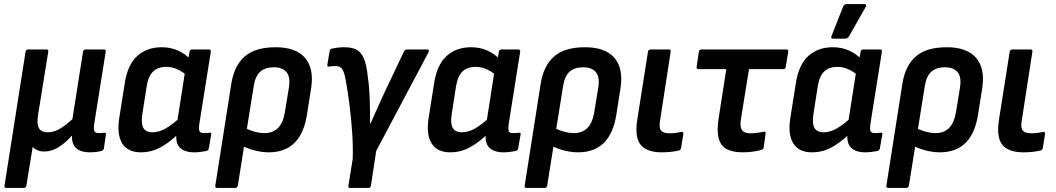

<svg xmlns="http://www.w3.org/2000/svg" viewBox="-20 -734 5163 939"><path d="M11 185Q0 185 2 174L105 -481Q107 -492 118 -492H207Q218 -492 216 -481L166 -171Q159 -126 171 -106.5Q183 -87 213 -87Q246 -87 276.5 -106.5Q307 -126 334 -151L386 -481Q388 -492 399 -492H488Q499 -492 497 -481L441 -130Q437 -101 442 -92Q447 -83 465 -83Q471 -83 478 -83.5Q485 -84 492 -85Q500 -86 498 -76L488 -8Q487 -3 484 0Q481 3 474 5Q461 8 447 9.5Q433 11 418 11Q377 11 354 -8Q331 -27 332 -70H331Q300 -35 266 -14Q232 7 196 7Q178 7 163 0.5Q148 -6 140 -16L109 174Q107 185 97 185Z M669 11Q604 11 577 -34Q550 -79 564 -162L590 -326Q604 -418 651.5 -460.5Q699 -503 771 -503Q815 -503 851 -486.5Q887 -470 911 -444L899 -361Q874 -383 847.5 -395Q821 -407 794 -407Q753 -407 729 -384.5Q705 -362 697 -310L676 -175Q669 -130 681 -108.5Q693 -87 727 -87Q757 -87 790 -105.5Q823 -124 868 -166L863 -89Q831 -58 800 -35.5Q769 -13 737.5 -1Q706 11 669 11ZM930 11Q881 11 858.5 -13.5Q836 -38 844 -89L847 -111L846 -134L888 -403L899 -436L907 -481Q909 -492 919 -492H1001Q1013 -492 1011 -481L955 -129Q951 -100 956 -91.5Q961 -83 976 -83Q984 -83 991.5 -83.5Q999 -84 1005 -85Q1015 -87 1013 -76L1001 -8Q1000 2 987 5Q974 7 960 9Q946 11 930 11Z M1042 185Q1031 185 1033 174L1111 -323Q1125 -413 1177 -458Q1229 -503 1328 -503Q1426 -503 1471 -452Q1516 -401 1502 -305L1482 -178Q1468 -83 1421 -36Q1374 11 1294 11Q1260 11 1222.5 1Q1185 -9 1160 -24L1173 -112Q1194 -99 1222 -91Q1250 -83 1273 -83Q1316 -83 1341 -109.5Q1366 -136 1374 -190L1393 -306Q1401 -358 1381 -381.5Q1361 -405 1319 -405Q1278 -405 1253.5 -384Q1229 -363 1221 -314L1143 174Q1141 185 1131 185Z M1692 185Q1681 185 1684 174L1705 43Q1707 -16 1702.5 -84Q1698 -152 1689.5 -219Q1681 -286 1671 -341Q1666 -370 1659.5 -385Q1653 -400 1644 -405.5Q1635 -411 1620 -411Q1613 -411 1605 -410.5Q1597 -410 1589 -408Q1579 -407 1581 -417L1592 -484Q1594 -494 1602 -496Q1616 -499 1631 -501Q1646 -503 1664 -503Q1699 -503 1722 -492Q1745 -481 1759 -449.5Q1773 -418 1779 -356Q1783 -330 1785 -305Q1787 -280 1788 -256Q1789 -228 1789.5 -195Q1790 -162 1790 -129H1792Q1801 -150 1812.5 -176Q1824 -202 1836.5 -229Q1849 -256 1860 -281L1956 -483Q1961 -492 1971 -492H2069Q2082 -492 2076 -479L1820 4L1794 174Q1792 185 1782 185Z M2182 11Q2117 11 2090 -34Q2063 -79 2077 -162L2103 -326Q2117 -418 2164.5 -460.5Q2212 -503 2284 -503Q2328 -503 2364 -486.5Q2400 -470 2424 -444L2412 -361Q2387 -383 2360.5 -395Q2334 -407 2307 -407Q2266 -407 2242 -384.5Q2218 -362 2210 -310L2189 -175Q2182 -130 2194 -108.5Q2206 -87 2240 -87Q2270 -87 2303 -105.5Q2336 -124 2381 -166L2376 -89Q2344 -58 2313 -35.5Q2282 -13 2250.5 -1Q2219 11 2182 11ZM2443 11Q2394 11 2371.5 -13.5Q2349 -38 2357 -89L2360 -111L2359 -134L2401 -403L2412 -436L2420 -481Q2422 -492 2432 -492H2514Q2526 -492 2524 -481L2468 -129Q2464 -100 2469 -91.5Q2474 -83 2489 -83Q2497 -83 2504.5 -83.5Q2512 -84 2518 -85Q2528 -87 2526 -76L2514 -8Q2513 2 2500 5Q2487 7 2473 9Q2459 11 2443 11Z M2555 185Q2544 185 2546 174L2624 -323Q2638 -413 2690 -458Q2742 -503 2841 -503Q2939 -503 2984 -452Q3029 -401 3015 -305L2995 -178Q2981 -83 2934 -36Q2887 11 2807 11Q2773 11 2735.5 1Q2698 -9 2673 -24L2686 -112Q2707 -99 2735 -91Q2763 -83 2786 -83Q2829 -83 2854 -109.5Q2879 -136 2887 -190L2906 -306Q2914 -358 2894 -381.5Q2874 -405 2832 -405Q2791 -405 2766.5 -384Q2742 -363 2734 -314L2656 174Q2654 185 2644 185Z M3217 11Q3143 11 3113 -26Q3083 -63 3097 -151L3149 -481Q3151 -492 3162 -492H3251Q3262 -492 3260 -481L3208 -144Q3202 -109 3213 -95.5Q3224 -82 3255 -82Q3270 -82 3285 -84Q3300 -86 3313 -89Q3323 -90 3322 -78L3311 -11Q3309 0 3300 2Q3284 6 3262 8.5Q3240 11 3217 11Z M3612 11Q3563 11 3533.5 -5Q3504 -21 3494.5 -58.5Q3485 -96 3495 -158L3532 -396H3396Q3385 -396 3387 -408L3398 -481Q3400 -492 3411 -492H3825Q3837 -492 3835 -481L3823 -408Q3822 -396 3811 -396H3643L3603 -147Q3598 -113 3609 -97.5Q3620 -82 3649 -82Q3668 -82 3685.5 -84.5Q3703 -87 3717 -90Q3726 -92 3724 -80L3715 -13Q3714 -8 3711.5 -5.5Q3709 -3 3704 -1Q3688 4 3663 7.5Q3638 11 3612 11Z M3951 11Q3886 11 3859 -34Q3832 -79 3846 -162L3872 -326Q3886 -418 3933.5 -460.5Q3981 -503 4053 -503Q4097 -503 4133 -486.5Q4169 -470 4193 -444L4181 -361Q4156 -383 4129.5 -395Q4103 -407 4076 -407Q4035 -407 4011 -384.5Q3987 -362 3979 -310L3958 -175Q3951 -130 3963 -108.5Q3975 -87 4009 -87Q4039 -87 4072 -105.5Q4105 -124 4150 -166L4145 -89Q4113 -58 4082 -35.5Q4051 -13 4019.5 -1Q3988 11 3951 11ZM4212 11Q4163 11 4140.5 -13.5Q4118 -38 4126 -89L4129 -111L4128 -134L4170 -403L4181 -436L4189 -481Q4191 -492 4201 -492H4283Q4295 -492 4293 -481L4237 -129Q4233 -100 4238 -91.5Q4243 -83 4258 -83Q4266 -83 4273.5 -83.5Q4281 -84 4287 -85Q4297 -87 4295 -76L4283 -8Q4282 2 4269 5Q4256 7 4242 9Q4228 11 4212 11ZM4052 -545Q4047 -545 4045.5 -549.5Q4044 -554 4047 -559L4104 -703Q4107 -709 4111.5 -711.5Q4116 -714 4123 -714H4208Q4214 -714 4215.5 -709.5Q4217 -705 4213 -699L4132 -556Q4126 -545 4113 -545Z M4324 185Q4313 185 4315 174L4393 -323Q4407 -413 4459 -458Q4511 -503 4610 -503Q4708 -503 4753 -452Q4798 -401 4784 -305L4764 -178Q4750 -83 4703 -36Q4656 11 4576 11Q4542 11 4504.5 1Q4467 -9 4442 -24L4455 -112Q4476 -99 4504 -91Q4532 -83 4555 -83Q4598 -83 4623 -109.5Q4648 -136 4656 -190L4675 -306Q4683 -358 4663 -381.5Q4643 -405 4601 -405Q4560 -405 4535.5 -384Q4511 -363 4503 -314L4425 174Q4423 185 4413 185Z M4986 11Q4912 11 4882 -26Q4852 -63 4866 -151L4918 -481Q4920 -492 4931 -492H5020Q5031 -492 5029 -481L4977 -144Q4971 -109 4982 -95.5Q4993 -82 5024 -82Q5039 -82 5054 -84Q5069 -86 5082 -89Q5092 -90 5091 -78L5080 -11Q5078 0 5069 2Q5053 6 5031 8.5Q5009 11 4986 11Z"/></svg>

Font: Sofia Sans Semi Condensed
Style: Bold Italic
Weight: 700
Italic angle: -9°
Version: Version 4.100